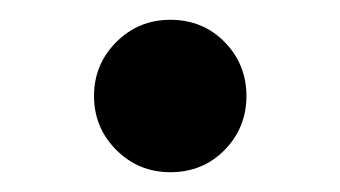

<svg xmlns="http://www.w3.org/2000/svg" viewBox="-20 -161 344 194"><path d="M152 13Q120 13 97.5 -9.5Q75 -32 75 -64Q75 -96 97.5 -118.5Q120 -141 152 -141Q185 -141 207 -118.5Q229 -96 229 -64Q229 -32 207 -9.5Q185 13 152 13Z"/></svg>

Font: Source Serif 4 Medium
Style: Regular
Weight: 500
Designer: Frank Grießhammer
Foundry: Adobe Systems Incorporated
Version: Version 4.004;hotconv 1.0.116;makeotfexe 2.5.65601